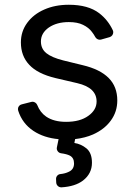

<svg xmlns="http://www.w3.org/2000/svg" viewBox="-20 -575 563 807"><path d="M226.2 9.9Q164.4 4.3 120.4 -24.9Q73.9 -55.8 56.5 -109.7Q55.4 -112.9 55.4 -116.5Q55.4 -123.6 59.8 -129.3Q64.3 -134.9 71.4 -136.4L111.9 -146.7Q115.4 -147.4 116.8 -147.4Q122.9 -147.4 128.4 -143.6Q133.9 -139.9 136.4 -133.9Q148.8 -102.3 174 -84.9Q206.3 -62.9 257.8 -62.9Q316.4 -62.9 351.2 -88.1Q386 -112.9 386 -148.4Q386 -177.2 366.1 -196.4Q345.9 -215.9 304.7 -225.5L213.4 -246.8Q137.8 -264.9 103 -302.6Q67.8 -339.8 67.8 -396.7Q67.8 -442.8 94.1 -478.7Q120.4 -514.9 165.8 -534.8Q211.3 -555 269.2 -555Q350.5 -555 397 -519.5Q433.9 -491.1 454.2 -447.8Q456 -444.2 456 -439.3Q456 -432.5 451.9 -426.8Q447.8 -421.2 441.1 -419L404.8 -408.7Q401.3 -408 399.5 -408Q393.8 -408 388.7 -411Q383.5 -414.1 380.7 -419Q374.6 -430.4 366.5 -440.7Q353.3 -458.8 329.2 -470.5Q305.8 -482.2 269.2 -482.2Q218.8 -482.2 185.4 -459.5Q152 -436.1 152 -400.9Q152 -370 174.7 -351.6Q197.8 -333.1 246.1 -321L327.4 -301.1Q400.9 -283.7 437.1 -246.8Q473 -210.6 473 -152.7Q473 -105.5 446 -68.5Q419.4 -31.6 371.1 -9.9Q338.1 4.6 295.8 9.6L292.6 25.9Q320.7 30.2 343.4 48.7Q366.5 67.8 366.5 109Q366.5 154.8 328.8 183.9Q296.2 208.8 238.6 212.4Q229.8 212.7 223.4 207Q217 201.3 216.3 192.5L215.6 177.9Q215.2 169.7 220.5 163.5Q225.9 157.3 234 156.6Q254.3 154.5 269.2 147Q291.2 137.1 291.2 111.9Q291.2 88.1 273.1 78.8Q260.3 72.4 236.5 69.2Q227.6 67.8 222.5 60.5Q217.3 53.3 219.1 44.4Z"/></svg>

Font: DeltaSans
Style: Regular
Weight: 400
Designer: Rasmus Andersson
Foundry: rsms
Version: Version 3.012